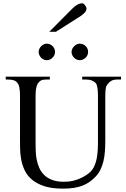

<svg xmlns="http://www.w3.org/2000/svg" viewBox="-20 -1126 763 1162"><path d="M687 -644.5Q666.5 -644.5 652.6 -636.2Q638.7 -627.9 627.4 -610.8Q621.6 -604 619.4 -586.9Q617.2 -569.8 617.2 -542V-272.5Q617.2 -238.3 614.7 -207.3Q612.3 -176.3 605.7 -149.2Q599.1 -122.1 587.9 -99.1Q576.7 -76.2 559.1 -57.6Q541 -38.6 521.5 -24.9Q502 -11.2 478.5 -2.2Q455.1 6.8 426.3 11.2Q397.5 15.6 360.8 15.6Q293 15.6 247.3 0.5Q201.7 -14.6 172.9 -39.3Q144 -64 129.2 -95.7Q114.3 -127.4 108.2 -160.9Q102.1 -194.3 101.6 -227.1Q101.1 -259.8 101.1 -285.6V-545.4Q101.1 -576.2 97.2 -595.9Q93.3 -615.7 84.5 -625.5Q76.7 -635.7 63.2 -640.1Q49.8 -644.5 29.8 -644.5H14.6V-662.1H281.7V-644.5H256.8Q236.8 -644.5 226.6 -638.2Q216.3 -631.8 207.5 -618.7Q202.1 -608.9 198.7 -591.1Q195.3 -573.2 195.3 -545.4V-256.3Q195.3 -234.9 196.3 -209.2Q197.3 -183.6 202.4 -158.2Q207.5 -132.8 218.3 -108.9Q229 -85 248 -66.4Q267.1 -47.9 296.4 -36.9Q325.7 -25.9 367.7 -25.9Q397.5 -25.9 422.6 -32Q447.8 -38.1 467.8 -47.4Q487.8 -56.6 502.7 -66.9Q517.6 -77.1 526.4 -85.4Q539.1 -97.2 547.4 -113.5Q555.7 -129.9 560.8 -148.2Q565.9 -166.5 568.4 -185.5Q570.8 -204.6 571.8 -221.9Q572.8 -239.3 572.8 -253.4V-545.4Q572.8 -576.2 569.6 -595.7Q566.4 -615.2 559.1 -623.5Q539.6 -644.5 502.4 -644.5H477.5V-662.1H712.4V-644.5ZM313 -812Q313 -801.8 309.1 -792.7Q305.2 -783.7 298.1 -776.9Q291 -770 282 -765.9Q272.9 -761.7 262.7 -761.7Q252.9 -761.7 244.1 -765.9Q235.4 -770 228.5 -777.1Q221.7 -784.2 217.8 -793.2Q213.9 -802.2 213.9 -812Q213.9 -821.3 218 -830.3Q222.2 -839.4 229 -846.2Q235.8 -853 244.6 -857.4Q253.4 -861.8 262.7 -861.8Q272.9 -861.8 282 -857.9Q291 -854 298.1 -847.2Q305.2 -840.3 309.1 -831.3Q313 -822.3 313 -812ZM513.2 -812Q513.2 -801.8 509.3 -792.7Q505.4 -783.7 498.3 -776.9Q491.2 -770 482.2 -765.9Q473.1 -761.7 462.9 -761.7Q452.6 -761.7 443.6 -765.9Q434.6 -770 427.7 -777.1Q420.9 -784.2 417 -793.2Q413.1 -802.2 413.1 -812Q413.1 -821.3 417.5 -830.3Q421.9 -839.4 428.7 -846.2Q435.5 -853 444.6 -857.4Q453.6 -861.8 462.9 -861.8Q473.1 -861.8 482.2 -857.9Q491.2 -854 498.3 -847.2Q505.4 -840.3 509.3 -831.3Q513.2 -822.3 513.2 -812ZM503.4 -1074.2Q503.4 -1060.1 491 -1047.9Q478.5 -1035.6 462.9 -1025.4L318.4 -933.6H278.3L417 -1073.2Q429.7 -1086.4 445.6 -1096.2Q461.4 -1106 477.5 -1106Q481.4 -1106 485.8 -1103Q490.2 -1100.1 494.1 -1095.2Q498 -1090.3 500.7 -1084.7Q503.4 -1079.1 503.4 -1074.2Z"/></svg>

Font: Doulos SIL Phon
Style: Regular
Weight: 400
Designer: Walt Agee, Victor Gaultney, Peter Martin, Debbi Hosken, Becca Hirsbrunner
Foundry: SIL International
Version: Version 5.000